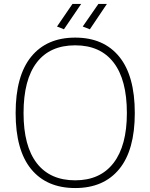

<svg xmlns="http://www.w3.org/2000/svg" viewBox="-20 -940 760 970"><path d="M360 10Q216 10 137.5 -85.5Q59 -181 59 -369Q59 -557 137.5 -653.5Q216 -750 360 -750Q504 -750 582.5 -653.5Q661 -557 661 -369Q661 -182 582.5 -86Q504 10 360 10ZM360 -29Q486 -29 553.5 -116.5Q621 -204 621 -369Q621 -537 554 -624Q487 -711 360 -711Q232 -711 165.5 -624Q99 -537 99 -369Q99 -202 166 -115.5Q233 -29 360 -29ZM268 -806 346 -920H390L303 -792ZM398 -806 477 -920H520L434 -792Z"/></svg>

Font: Encode Sans Normal
Style: Thin
Weight: 100
Designer: Pablo Impallari, Andres Torresi
Foundry: Pablo Impallari, Andres Torresi
Version: Version 1.000; ttfautohint (v1.00) -l 8 -r 50 -G 200 -x 14 -